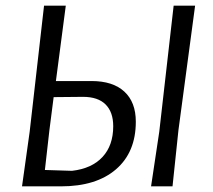

<svg xmlns="http://www.w3.org/2000/svg" viewBox="-20 -660 753 680"><path d="M58 0 85 -193 136 -640H213L178 -373H304Q380 -373 420.5 -335.5Q461 -298 461 -229Q461 -121 391 -60.5Q321 0 196 0ZM671 -640 612 -199 591 0H515L544 -193L595 -640ZM155 -199 139 -58 235 -55Q305 -63 343 -104Q381 -145 381 -213Q381 -263 354 -290Q327 -317 274 -317L170 -316Z"/></svg>

Font: Alegreya Sans
Style: Italic
Weight: 400
Italic angle: -7°
Designer: Juan Pablo del Peral
Foundry: Huerta Tipografica
Version: Version 2.007